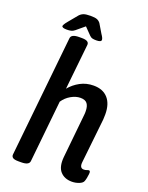

<svg xmlns="http://www.w3.org/2000/svg" viewBox="-163 -966 812 1054"><g transform="rotate(20 242.5 -438.5)"><path d="M392 7Q349 7 324.5 -20Q300 -47 305 -104L331 -360Q332 -366 332 -371.5Q332 -377 332 -382Q332 -411 320.5 -426.5Q309 -442 281 -442Q254 -442 226 -426Q198 -410 180 -383L143 -23Q141 2 95 2H79Q55 2 46 -4.5Q37 -11 38 -23L111 -728Q113 -753 159 -753H176Q218 -753 216 -728L188 -462Q213 -492 248 -511Q283 -530 326 -530Q380 -530 409.5 -497Q439 -464 439 -403Q439 -396 438.5 -388.5Q438 -381 438 -373L410 -114Q406 -78 431 -78Q441 -78 448 -81Q455 -84 460 -84Q470 -84 467 -63Q466 -53 463.5 -40.5Q461 -28 458 -21Q454 -9 434 -1Q414 7 392 7ZM81 -768Q52 -768 52 -779Q52 -782 56.5 -790Q61 -798 72 -811L115 -863Q125 -874 138.5 -879Q152 -884 179 -884Q205 -884 217 -879Q229 -874 237 -863L268 -811Q275 -801 278.5 -793.5Q282 -786 282 -781Q282 -768 253 -768Q240 -768 231 -770Q222 -772 214 -780L174 -821L126 -781Q116 -773 105.5 -770.5Q95 -768 81 -768Z"/></g></svg>

Font: Asap Condensed Condensed Medium
Style: Italic
Weight: 500
Width: 3
Italic angle: -6°
Designer: Pablo Cosgaya
Foundry: Omnibus-Type
Version: Version 3.001; ttfautohint (v1.8.4.7-5d5b)